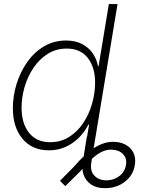

<svg xmlns="http://www.w3.org/2000/svg" viewBox="-20 -748 775 969"><path d="M510.3 201.7Q467.8 201.7 440.7 183.8Q413.6 166 402.6 135.7Q391.6 105.5 397.9 68.4L418.5 -59.1H462.4L440.9 71.8Q433.6 114.3 456.1 138.2Q478.5 162.1 517.1 162.1Q554.2 162.1 582 140.9Q609.9 119.6 615.7 85Q621.6 51.3 600.8 29.8Q580.1 8.3 544.4 7.3Q520.5 6.3 496.8 16.8Q473.1 27.3 446.8 50.8Q420.4 74.2 388.2 113.3L309.6 191.4L282.7 164.6L354 92.3Q411.6 25.4 458.3 -3.4Q504.9 -32.2 549.8 -32.2Q605.5 -32.2 637.2 0Q668.9 32.2 660.6 85Q651.9 137.2 609.9 169.4Q567.9 201.7 510.3 201.7ZM227.1 10.7Q142.1 10.7 93.5 -47.6Q44.9 -106 44.9 -201.7Q44.9 -263.7 63.7 -324.5Q82.5 -385.3 117.4 -434.8Q152.3 -484.4 201.9 -513.9Q251.5 -543.5 313.5 -543.5Q359.9 -543.5 393.6 -526.1Q427.2 -508.8 447.8 -479.2Q468.3 -449.7 474.6 -413.6H477.5L529.3 -727.5H573.2L452.6 0H409.7L429.7 -118.7H425.8Q407.2 -82 377.7 -52.7Q348.1 -23.4 310.3 -6.3Q272.5 10.7 227.1 10.7ZM232.9 -30.3Q286.6 -30.3 328.9 -56.9Q371.1 -83.5 400.4 -127.7Q429.7 -171.9 444.8 -225.1Q460 -278.3 460 -331.1Q460 -408.7 422.9 -455.8Q385.7 -502.9 316.9 -502.9Q263.7 -502.9 221.4 -476.6Q179.2 -450.2 149.7 -406.7Q120.1 -363.3 104.5 -310.3Q88.9 -257.3 88.9 -204.1Q88.9 -125.5 126.5 -77.9Q164.1 -30.3 232.9 -30.3Z"/></svg>

Font: Inter 20pt ExtraLight
Style: Italic
Weight: 250
Italic angle: -9.3988°
Version: Version 4.001;git-66647c0bb